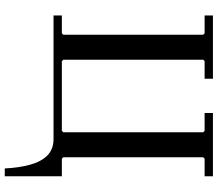

<svg xmlns="http://www.w3.org/2000/svg" viewBox="-74 -636 915 807"><g transform="rotate(90 383.5 -232.5)"><path d="M45 0V-35H120L126 -41V-629L120 -635H45V-670H311V-635H237L231 -629V-41L237 -35H530L536 -41V-629L530 -635H455V-670H721V-635H647L641 -629V-41L647 -35H721V205H688Q685 144 672 97.5Q659 51 633 25.5Q607 0 564 0Z"/></g></svg>

Font: Brygada 1918 Medium
Style: Regular
Weight: 500
Designer: Mateusz Machalski | Borys Kosmynka | Przemek Hoffer
Foundry: NIEPODLEGLA 2018
Version: Version 3.006